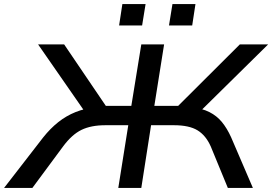

<svg xmlns="http://www.w3.org/2000/svg" viewBox="-49 -923 1337 943"><path d="M-29 0 163 -248Q198 -292 237 -323Q276 -354 322 -372.5Q368 -391 425 -397L374 -365L138 -705H266L483 -385L461 -403H596L645 -705H757L709 -403H852L808 -385L1129 -705H1268L923 -365L888 -397Q943 -391 979.5 -372.5Q1016 -354 1041 -323.5Q1066 -293 1086 -249L1193 0H1070L986 -204Q962 -258 921 -283Q880 -308 805 -308H693L645 0H532L581 -308H469Q398 -308 351 -285Q304 -262 261 -204L110 0ZM781 -798 798 -903H911L895 -798ZM536 -798 552 -903H666L649 -798Z"/></svg>

Font: Nunito Sans 7pt Expanded Medium
Style: Italic
Weight: 500
Width: 7
Italic angle: -9°
Designer: Vernon Adams
Foundry: Vernon Adams
Version: Version 3.101;gftools[0.9.27]